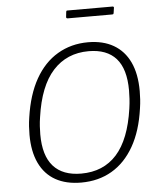

<svg xmlns="http://www.w3.org/2000/svg" viewBox="-61 -988 882 1051"><g transform="rotate(-5 379.5 -462.5)"><path d="M343 10Q260 10 202 -22.5Q144 -55 113.5 -119Q83 -183 83 -275Q83 -298 84.5 -321.5Q86 -345 90 -370Q108 -494 156 -579Q204 -664 278.5 -708Q353 -752 446 -752Q528 -752 586 -718.5Q644 -685 674.5 -620.5Q705 -556 705 -461Q705 -439 703.5 -415.5Q702 -392 698 -366Q681 -244 633 -160Q585 -76 511.5 -33Q438 10 343 10ZM347 -39Q469 -39 542.5 -121Q616 -203 640 -371Q644 -399 645.5 -423.5Q647 -448 647 -470Q647 -588 596 -645.5Q545 -703 445 -703Q325 -703 249 -619.5Q173 -536 149 -366Q145 -341 143.5 -317Q142 -293 142 -272Q142 -155 194 -97Q246 -39 347 -39ZM604 -927 600 -900Q599 -895 597.5 -893.5Q596 -892 589 -892H347Q342 -892 340 -895Q338 -898 339 -902L342 -929Q343 -932 344 -933.5Q345 -935 348 -935H598Q601 -935 603 -932.5Q605 -930 604 -927Z"/></g></svg>

Font: Libre Franklin Thin ExtraLight
Style: Italic
Weight: 250
Italic angle: -8°
Version: Version 3.000